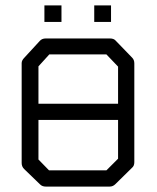

<svg xmlns="http://www.w3.org/2000/svg" viewBox="-20 -739 580 709"><path d="M328 -719H390V-658H328ZM144 -719H207V-658H144ZM70 -526 127 -588Q135 -597 149 -597H386Q401 -597 408 -588L468 -526Q476 -518 476 -505V-140Q476 -126 467 -119L406 -59Q397 -50 385 -50H149Q136 -50 128 -58L69 -115Q60 -124 60 -137V-506Q60 -516 70 -526ZM416 -356V-493L373 -538H162L122 -494V-356ZM416 -296H122V-150L161 -110H373L416 -153Z"/></svg>

Font: 3270 Nerd Font
Style: Regular
Weight: 400
Monospace: yes
Version: Version 3.0.1;Nerd Fonts 3.3.0